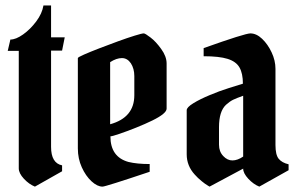

<svg xmlns="http://www.w3.org/2000/svg" viewBox="-20 -694 1094 714"><path d="M141.6 -673.8H169.9V-555.2H220.7L210.9 -505.9H169.9V-147.9Q169.9 -87.4 210.9 -79.1V-57.1L109.9 0Q87.9 -8.8 68.8 -29.3Q49.8 -49.8 49.8 -67.9V-504.9H8.8L18.6 -546.9Q39.1 -546.9 65.9 -565.9Q92.8 -585 114.7 -614.3Q136.7 -643.6 141.6 -673.8Z M514.6 -569.8Q520 -569.8 539.6 -554.7Q559.6 -539.6 579.6 -511.7Q599.6 -483.9 599.6 -458V-290Q599.6 -272 546.9 -246.1Q520 -232.9 485.8 -219.2Q451.7 -205.6 424.3 -196.3Q397 -187 390.6 -187Q390.6 -110.4 457.5 -91.8Q489.3 -84 536.6 -84V-55.2Q372.1 0 361.3 0Q341.8 0 320.3 -19.8Q298.8 -39.6 284.2 -71.8Q269.5 -104 269.5 -142.1V-478Q269.5 -481 292.2 -491Q314.9 -501 349.1 -514.2Q383.3 -527.3 418.7 -540.3Q454.1 -553.2 481 -561.5Q507.8 -569.8 514.6 -569.8ZM479.5 -411.1Q479.5 -438.5 466.8 -458.5Q453.6 -478 433.3 -478Q413.1 -478 389.6 -462.9V-231.9Q479.5 -256.8 479.5 -339.8Z M1004.4 -438V-154.8Q1004.4 -118.2 1016.4 -103.5Q1028.3 -88.9 1053.2 -83V-61L944.3 0Q922.4 -8.8 903.3 -29.3Q884.3 -49.8 884.3 -66.9L759.3 0Q757.8 -1 755.6 -2.2Q753.4 -3.4 750.5 -5.4Q744.1 -8.8 729.7 -20.5Q715.3 -32.2 704.1 -44.9Q674.3 -77.6 674.3 -120.1V-284.2Q674.3 -294.9 699 -310.1Q723.6 -325.2 759.8 -340.3Q795.9 -355.5 830.1 -366.2L883.3 -382.8Q883.3 -420.9 870.6 -443.1Q857.9 -465.3 826.4 -475.1Q794.9 -484.9 737.3 -484.9V-515.1Q891.1 -569.8 911.1 -569.8Q933.6 -569.8 954.8 -549.6Q976.1 -529.3 990.2 -499Q1004.4 -468.8 1004.4 -438ZM794.4 -155.8Q794.4 -130.4 810.1 -113.8Q825.7 -97.2 844.7 -97.4Q863.8 -97.7 884.3 -111.8V-337.9Q859.4 -329.1 846.9 -323Q834.5 -316.9 820.3 -304.2Q794.4 -279.8 794.4 -221.2Z"/></svg>

Font: Bokor
Style: Regular
Weight: 400
Designer: Danh Hong
Foundry: Danh Hong
Version: Version 8.002; ttfautohint (v1.8.3)